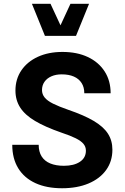

<svg xmlns="http://www.w3.org/2000/svg" viewBox="-20 -988 657 1013"><path d="M44.7 -224.1Q44.7 -151.5 76.3 -100.1Q108 -48.8 166.9 -21.8Q225.8 5.2 307.5 5.2Q387.2 5.2 447 -19.9Q506.8 -45.1 539.9 -90.9Q573 -136.7 573 -198.4Q573 -246.6 549.2 -283.3Q525.4 -319.9 474.3 -350.1Q423.3 -380.3 340.7 -408.5Q290.8 -425.8 260.1 -441.1Q229.4 -456.4 215.5 -473.7Q201.6 -491 201.6 -512.7Q201.6 -537.8 214.7 -556.4Q227.7 -575 251.3 -585.4Q274.8 -595.7 305.6 -595.7Q343 -595.7 369.6 -584.1Q396.1 -572.5 410.4 -550.2Q424.8 -527.9 424.8 -495.9H563.7Q563.7 -562.3 532 -611.3Q500.3 -660.4 443.3 -687.2Q386.3 -714 309.6 -714Q235.9 -714 180 -688.4Q124.2 -662.8 92.9 -616.9Q61.5 -570.9 61.5 -510Q61.5 -459.5 86.7 -420.4Q111.8 -381.3 165.1 -349.7Q218.4 -318 303.6 -288.4Q350.7 -272.8 379.1 -258.7Q407.5 -244.5 420.4 -229Q433.2 -213.5 433.2 -193.1Q433.2 -155.4 401.7 -134.4Q370.1 -113.3 317.3 -113.3Q275.1 -113.3 245.3 -125.6Q215.4 -137.9 199.7 -162.7Q184.1 -187.4 184.1 -224.1ZM148.4 -968.1 217 -798.9H381.1L449.9 -968.1H351.8L299.2 -854.4L246.4 -968.1Z"/></svg>

Font: Estedad VF
Style: Regular
Weight: 100
Designer: Amin Abedi
Version: Version 7.3